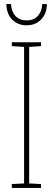

<svg xmlns="http://www.w3.org/2000/svg" viewBox="-20 -921 259 941"><path d="M181 0H38V-19L98 -22V-691L38 -695V-714H181V-695L123 -691V-22L181 -19ZM210 -901Q209 -854 181.5 -825.5Q154 -797 110 -797Q70 -797 41.5 -823Q13 -849 11 -901H34Q36 -864 56 -842.5Q76 -821 111 -821Q146 -821 166 -843.5Q186 -866 187 -901Z"/></svg>

Font: Noto Sans ExtraCondensed Thin
Style: Regular
Weight: 100
Width: 2
Designer: Monotype Design Team
Foundry: Monotype Imaging Inc.
Version: Version 2.013; ttfautohint (v1.8.4.7-5d5b)